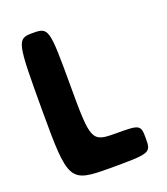

<svg xmlns="http://www.w3.org/2000/svg" viewBox="-149 -929 899 1032"><g transform="rotate(-20 301.0 -412.5)"><path d="M159 -825C68 -825 65 -813 65 -413C65 -12 72 0 301 0C530 0 537 -2 537 -83C537 -163 533 -165 395 -165C257 -165 253 -174 253 -495C253 -816 250 -825 159 -825Z"/></g></svg>

Font: Hussar Print
Style: Bold
Weight: 700
Foundry: Cannot Into Space Fonts
Version: Version 2.00